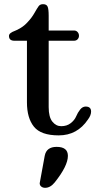

<svg xmlns="http://www.w3.org/2000/svg" viewBox="-20 -648 466 919"><path d="M261 0Q176 0 142.5 -41.5Q109 -83 109 -158V-453H49Q23 -453 23 -476Q23 -484 31 -490Q39 -496 50.5 -500Q62 -504 80 -515Q98 -526 113 -543Q132 -563 145 -586Q158 -609 165 -618.5Q172 -628 186 -628Q203 -628 208 -616Q213 -604 213 -573V-502H334Q345 -502 351.5 -494.5Q358 -487 358 -477Q358 -467 351.5 -460Q345 -453 334 -453H213V-135Q213 -88 230.5 -66Q248 -44 273 -44Q300 -44 318.5 -58.5Q337 -73 344.5 -91Q352 -109 363.5 -123.5Q375 -138 390 -138Q416 -138 416 -114Q416 -96 401 -76Q350 0 261 0ZM242 225Q221 251 196 251Q185 251 177.5 245Q170 239 170 229L194 98Q202 55 251 55Q305 55 305 98Q305 146 242 225Z"/></svg>

Font: Marmelad
Style: Regular
Weight: 400
Designer: Manvel Shmavonyan
Foundry: Cyreal
Version: Version 1.001;PS 001.001;hotconv 1.0.88;makeotf.lib2.5.64775